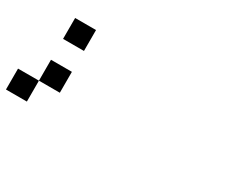

<svg xmlns="http://www.w3.org/2000/svg" viewBox="-79 -553 1047 884"><g transform="rotate(30 444.5 -111.0)"><path d="M0 111.1H111.1V0H0ZM111.1 -333.3V-222.2H222.2V-333.3ZM111.1 0H222.2V-111.1H111.1Z"/></g></svg>

Font: linjaSipiki
Style: Regular
Weight: 500
Foundry: Made with Bits'n'Picas by Kreative Software
Version: Version 1.3